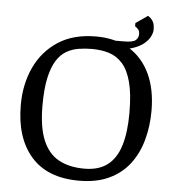

<svg xmlns="http://www.w3.org/2000/svg" viewBox="-55 -826 805 890"><g transform="rotate(5 348.0 -381.5)"><path d="M345 13.3Q198 13.3 122.1 -73.4Q46.2 -160.1 46.2 -313Q46.2 -409.8 82.6 -488.1Q118.9 -566.4 190.1 -613Q261.3 -659.6 366.8 -659.6Q456.9 -659.6 520.6 -621Q584.2 -582.4 618.2 -510.5Q652.2 -438.6 652.2 -338.2Q652.2 -266.4 634.6 -202.7Q617.1 -138.9 580.2 -90.3Q543.3 -41.7 484.9 -14.2Q426.5 13.3 345 13.3ZM365 -44.4Q431.6 -44.4 472.5 -75.6Q513.4 -106.8 532.3 -168.2Q551.1 -229.6 551.1 -319.4Q551.1 -407.3 536.5 -462.6Q521.9 -517.9 495.2 -547.8Q468.5 -577.7 432.4 -589Q396.4 -600.3 352.9 -600.3Q321.4 -600.3 291 -595.5Q260.6 -590.7 234.3 -575.6Q208 -560.5 188.4 -529.7Q168.9 -498.8 157.7 -447.7Q146.5 -396.5 146.5 -319.4Q146.5 -219.4 171.5 -158.9Q196.6 -98.4 245.3 -71.4Q294.1 -44.4 365 -44.4ZM454.4 -610V-648H496Q537.8 -648 550.9 -659Q564 -670 564 -687.8Q564 -701.4 558.1 -708.6Q552.3 -715.9 542.3 -722.4V-737.4L597.8 -775.8Q604.9 -771.5 612 -764.9Q619.2 -758.3 624.2 -746.6Q629.2 -734.8 629.2 -714Q629.2 -700.2 620.4 -682.3Q611.6 -664.4 591.5 -647.8Q571.3 -631.2 537.7 -620.6Q504 -610 454.4 -610Z"/></g></svg>

Font: Faustina Light
Style: Regular
Weight: 300
Designer: Alfonso Garcia
Foundry: http://www.omnibus-type.com
Version: Version 1.200